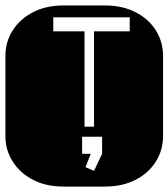

<svg xmlns="http://www.w3.org/2000/svg" viewBox="-22 -689 622 709"><path d="M213.9 0Q147.9 0 99.6 -25.1Q51.3 -50.3 24.7 -92.8Q-2 -135.3 -2 -186V-482.9Q-2 -534.2 24.7 -576.4Q51.3 -618.7 99.6 -643.8Q147.9 -668.9 213.9 -668.9H364.3Q430.2 -668.9 478.8 -643.8Q527.3 -618.7 553.7 -576.4Q580.1 -534.2 580.1 -482.9V-186Q580.1 -135.3 553.7 -92.8Q527.3 -50.3 478.8 -25.1Q430.2 0 364.3 0ZM290 -221.2H325.2V-573.2H457V-625H174.8V-573.2H290ZM325.2 -58.1 355 -121.1V-184.1H281.2V-121.1H313L293.9 -71.8Z"/></svg>

Font: Monofett
Style: Regular
Weight: 400
Designer: Vernon Adams
Foundry: Vernon Adams
Version: Version 1.100; ttfautohint (v1.8.4.7-5d5b);gftools[0.9.28]